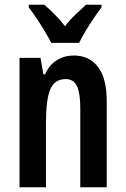

<svg xmlns="http://www.w3.org/2000/svg" viewBox="-20 -786 528 806"><path d="M289 -553Q355 -553 391.5 -505Q428 -457 428 -363V0H317V-333Q317 -393 303.5 -423.5Q290 -454 256 -454Q210 -454 191.5 -412Q173 -370 173 -270V0H62V-543H150L162 -474H169Q187 -514 219 -533.5Q251 -553 289 -553ZM195 -606Q185 -626 169 -653Q153 -680 135 -707Q117 -734 101 -755V-766H166Q184 -751 208 -727Q232 -703 253 -676Q276 -706 297.5 -725.5Q319 -745 341 -766H406V-755Q391 -735 373 -708.5Q355 -682 338.5 -654.5Q322 -627 312 -606Z"/></svg>

Font: Noto Sans Tamil ExtraCondensed SemiBold
Style: Regular
Weight: 600
Width: 2
Designer: Jelle Bosma - Monotype Design Team
Foundry: Monotype Imaging Inc.
Version: Version 2.004; ttfautohint (v1.8.4.7-5d5b)